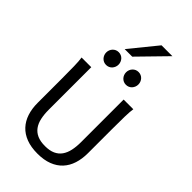

<svg xmlns="http://www.w3.org/2000/svg" viewBox="-350 -1290 1403 1403"><g transform="rotate(45 351.5 -588.5)"><path d="M612.8 -712.9Q607.9 -683.6 606.7 -630.1Q605.5 -576.7 605.5 -500.5V-251.5Q605.5 -191.9 589.8 -143.3Q574.2 -94.7 542.2 -60.1Q510.3 -25.4 461.4 -6.6Q412.6 12.2 346.7 12.2Q279.8 12.2 230.7 -6.6Q181.6 -25.4 149.4 -60.1Q117.2 -94.7 101.3 -143.3Q85.4 -191.9 85.4 -251.5V-500.5Q85.4 -572.8 84.2 -628.2Q83 -683.6 78.1 -712.9H178.2V-273.4Q178.2 -225.6 186.5 -187.3Q194.8 -148.9 214.4 -121.8Q233.9 -94.7 266.1 -80.3Q298.3 -65.9 346.7 -65.9Q394 -65.9 425.8 -80.3Q457.5 -94.7 476.8 -121.8Q496.1 -148.9 504.4 -187.3Q512.7 -225.6 512.7 -273.4V-712.9ZM179.2 -866.7Q179.2 -880.4 184.1 -892.3Q189 -904.3 197.5 -913.3Q206.1 -922.4 217.5 -927.5Q229 -932.6 242.7 -932.6Q256.3 -932.6 268.1 -927.5Q279.8 -922.4 288.1 -913.3Q296.4 -904.3 301.3 -892.3Q306.2 -880.4 306.2 -866.7Q306.2 -853 301.3 -841.1Q296.4 -829.1 288.1 -820.1Q279.8 -811 268.1 -805.9Q256.3 -800.8 242.7 -800.8Q229 -800.8 217.5 -805.9Q206.1 -811 197.5 -820.1Q189 -829.1 184.1 -841.1Q179.2 -853 179.2 -866.7ZM384.3 -866.7Q384.3 -880.4 389.2 -892.3Q394 -904.3 402.6 -913.3Q411.1 -922.4 422.6 -927.5Q434.1 -932.6 447.8 -932.6Q461.4 -932.6 473.1 -927.5Q484.9 -922.4 493.2 -913.3Q501.5 -904.3 506.3 -892.3Q511.2 -880.4 511.2 -866.7Q511.2 -853 506.3 -841.1Q501.5 -829.1 493.2 -820.1Q484.9 -811 473.1 -805.9Q461.4 -800.8 447.8 -800.8Q434.1 -800.8 422.6 -805.9Q411.1 -811 402.6 -820.1Q394 -829.1 389.2 -841.1Q384.3 -853 384.3 -866.7ZM540.5 -1189 335.4 -979H257.3L428.2 -1189Z"/></g></svg>

Font: Andika Phon
Style: Regular
Weight: 400
Designer: Victor Gaultney, Annie Olsen, Julie Remington, Don Collingsworth, Eric Hays, Becca Hirsbrunner
Foundry: SIL International
Version: Version 5.000